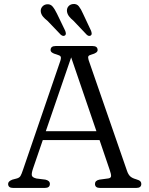

<svg xmlns="http://www.w3.org/2000/svg" viewBox="-20 -927 736 947"><path d="M226 -20Q226 0 201 0H45Q20 0 20 -20Q20 -33 41 -41L62 -46.5Q75.5 -50 81 -59Q86.5 -68 94 -91L277.5 -626.5Q282.5 -642.5 279 -648.2Q275.5 -654 259 -658.5Q229.5 -666 229.5 -680Q229.5 -700 254.5 -700H436.5Q461.5 -700 461.5 -680Q461.5 -666 431.5 -658Q419.5 -655 416.2 -649.8Q413 -644.5 417 -631L606 -85.5Q612.5 -66 622.5 -57Q632.5 -48 651 -43Q666.5 -38.5 671.8 -33.2Q677 -28 677 -20Q677 0 652 0H473.5Q448.5 0 448.5 -20Q448.5 -36.5 470.5 -41L514.5 -47Q527 -49 527.8 -58.2Q528.5 -67.5 521.5 -87.5L471 -236H191L143 -96Q135 -72.5 137 -62Q139 -51.5 160 -46.5L204 -41Q226 -36 226 -20ZM206 -280H455.5L331 -644ZM389.5 -859.5 429 -775.5Q431.5 -768.5 432.2 -762.5Q433 -756.5 428.5 -752.5Q419 -745.5 407.5 -756L342 -825Q329 -835.5 320.8 -846.2Q312.5 -857 310.5 -869.5Q308.5 -884 316.5 -894.5Q324.5 -905 339 -907Q358 -909.5 368.8 -896Q379.5 -882.5 389.5 -859.5ZM261 -859.5 301.5 -775.5Q304 -769 304.8 -763Q305.5 -757 301.5 -753Q292.5 -745.5 280 -755.5L214.5 -824Q201.5 -834 192.8 -844.2Q184 -854.5 181.5 -867Q179 -881.5 187 -892.2Q195 -903 208.5 -905.5Q227.5 -908.5 238.8 -895.5Q250 -882.5 261 -859.5Z"/></svg>

Font: Fraunces 9pt SuperSoft Light
Style: Regular
Weight: 300
Version: Version 1.000;[b76b70a41]